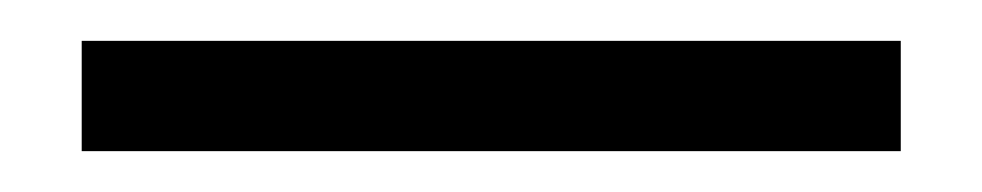

<svg xmlns="http://www.w3.org/2000/svg" viewBox="-20 23 481 94"><path d="M421 43V97H20V43Z"/></svg>

Font: Gemunu Libre
Style: Regular
Weight: 400
Designer: Puspanada Ekanayake, Sola Matas, Pathum Egodawatta, Kosala Senevirathne
Foundry: mooniak
Version: Version 1.100